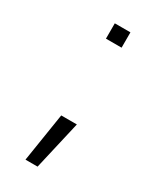

<svg xmlns="http://www.w3.org/2000/svg" viewBox="-134 -427 458 564"><g transform="rotate(30 95.0 -145.0)"><path d="M82 -332V-384H135V-332ZM55 94 81 -71H134L96 94Z"/></g></svg>

Font: Kanit ExtraLight
Style: Regular
Weight: 275
Designer: Katatrad Team
Foundry: CadsonDemak
Version: Version 2.000; ttfautohint (v1.8.3)